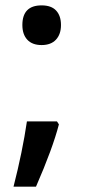

<svg xmlns="http://www.w3.org/2000/svg" viewBox="-20 -572 318 721"><path d="M193.8 -116.2 201.2 -105Q177.7 -14.2 115.2 128.9H30.8Q64.5 -2.9 81.1 -116.2ZM64 -478Q64 -551.8 136.2 -551.8Q172.9 -551.8 190.9 -532.2Q209 -512.7 209 -478Q209 -443.4 190.2 -423.1Q171.4 -402.8 136.2 -402.8Q101.1 -402.8 82.5 -422.9Q64 -442.9 64 -478Z"/></svg>

Font: f1_46894          
Style: Regular
Weight: 600
Foundry: Ascender Corporation
Version: Version 1.10